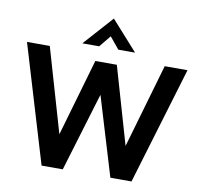

<svg xmlns="http://www.w3.org/2000/svg" viewBox="-96 -1021 1170 1122"><g transform="rotate(10 489.5 -460.0)"><path d="M222.8 0 13.4 -697H148.6L293.4 -198.4L426 -656.6H553.6L686.2 -198.4L830.6 -697H965.8L756.4 0H631L479.2 -502.4H500.4L348.6 0ZM333.4 -745 489.8 -919.6 646.2 -745H546.8L489.8 -814.2L433.2 -745Z"/></g></svg>

Font: Hanken Grotesk
Style: Regular
Weight: 400
Designer: Alfredo Marco Pradil
Foundry: Hanken Design Co.
Version: Version 3.013